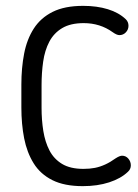

<svg xmlns="http://www.w3.org/2000/svg" viewBox="-20 -626 471 656"><path d="M122 -335Q122 -377 127.5 -415.5Q133 -454 148.5 -483.5Q164 -513 192.5 -530Q221 -547 266 -547Q322 -547 365 -516Q379 -506 388 -506Q401 -506 410 -515.5Q419 -525 419 -538Q419 -551 410 -560Q386 -583 348.5 -594.5Q311 -606 264 -606Q201 -606 160 -585.5Q119 -565 95.5 -528.5Q72 -492 62.5 -443Q53 -394 53 -337V-259Q53 -202 62.5 -153.5Q72 -105 95 -68Q118 -31 159 -10.5Q200 10 263 10Q313 10 353 -3Q393 -16 417 -39Q427 -48 427 -61Q427 -74 418.5 -84Q410 -94 397 -94Q389 -94 375 -85Q357 -72 339.5 -64Q322 -56 304.5 -52.5Q287 -49 265 -49Q220 -49 192 -66Q164 -83 149 -112Q134 -141 128 -178.5Q122 -216 122 -258Z"/></svg>

Font: Beiruti
Style: Regular
Weight: 400
Designer: Arlette Boutros
Foundry: Boutros
Version: Version 1.41